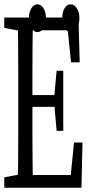

<svg xmlns="http://www.w3.org/2000/svg" viewBox="-27 -886 421 906"><path d="M-6.8 0V-49.3L85.9 -66.9H92.3V0ZM56.6 0Q58.1 -61 58.6 -122.1Q59.1 -183.1 59.1 -246.1Q59.1 -309.1 59.1 -371.6V-430.7Q59.1 -493.2 59.1 -555.4Q59.1 -617.7 58.6 -680.2Q58.1 -742.7 56.6 -803.2H128.4Q127.4 -743.2 126.7 -681.2Q126 -619.1 126 -556.6Q126 -494.1 126 -430.7V-385.7Q126 -317.4 126 -252Q126 -186.5 126.7 -124Q127.4 -61.5 128.4 0ZM92.3 0V-60.1H328.1L303.2 -23.4L322.3 -213.4H362.3L357.4 0ZM92.3 -381.8V-437.5H251.5V-381.8ZM240.2 -268.6 228.5 -401.9V-425.8L240.2 -551.8H271.5V-268.6ZM-6.8 -754.4V-803.2H92.3V-736.8H85.9ZM308.1 -591.8 289.1 -779.8 314 -743.2H92.3V-803.2H343.3L349.1 -591.8ZM149.4 -734.4Q133.8 -734.4 121.6 -752.7Q109.4 -771 109.4 -799.8Q109.4 -829.1 121.3 -847.4Q133.3 -865.7 149.4 -865.7Q166 -865.7 178 -847.4Q189.9 -829.1 189.9 -799.8Q189.9 -770.5 178 -752.4Q166 -734.4 149.4 -734.4ZM306.6 -734.4Q290 -734.4 278.3 -752.7Q266.6 -771 266.6 -799.8Q266.6 -829.1 277.8 -847.4Q289.1 -865.7 306.6 -865.7Q322.3 -865.7 335 -847.4Q347.7 -829.1 347.7 -799.8Q347.7 -770.5 335 -752.4Q322.3 -734.4 306.6 -734.4Z"/></svg>

Font: Scarab Serif
Style: Condensed
Weight: 400
Designer: John Roberts
Foundry: Scarab
Version: 1.0